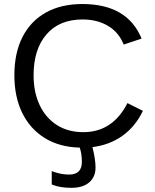

<svg xmlns="http://www.w3.org/2000/svg" viewBox="-20 -718 762 946"><path d="M331.5 207.5Q274.4 207.5 234.9 190.9V125Q278.8 142.1 320.3 142.1Q383.3 142.1 383.3 80.1Q383.3 40.5 373 9.3Q272.9 6.8 200.7 -37.8Q128.4 -82.5 89.6 -161.6Q50.8 -240.7 50.8 -347.2Q50.8 -457 90.8 -535.6Q130.9 -614.3 206.1 -656.2Q281.2 -698.2 385.7 -698.2Q607.4 -698.2 677.7 -527.8L589.4 -498.5Q565.4 -558.6 512.5 -590.3Q459.5 -622.1 386.7 -622.1Q272.5 -622.1 209 -548.6Q145.5 -475.1 145.5 -347.2Q145.5 -263.2 175.5 -200Q205.6 -136.7 260.5 -101.8Q315.4 -66.9 390.6 -66.9Q535.2 -66.9 607.9 -210L684.1 -171.9Q647.5 -95.2 584.2 -49.6Q521 -3.9 435.5 6.8Q450.7 66.9 450.7 107.4Q450.7 153.8 419.4 180.7Q388.2 207.5 331.5 207.5Z"/></svg>

Font: Arimo Nerd Font
Style: Regular
Weight: 400
Designer: Steve Matteson
Foundry: Monotype Imaging Inc.
Version: Version 1.33;Nerd Fonts 3.2.1